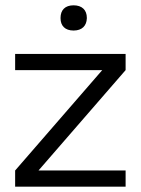

<svg xmlns="http://www.w3.org/2000/svg" viewBox="-20 -703 530 723"><path d="M37 -500V-439H365L37 -61V0H453V-61H125L453 -439V-500ZM208 -634C208 -606 225 -588 257 -588C289 -588 306 -606 307 -634V-636C307 -665 289 -683 257 -683C225 -683 208 -665 208 -636Z"/></svg>

Font: LT Wave Alt Light
Style: Regular
Weight: 300
Designer: Daniel Lyons
Version: Version 2.5 (Glyphs App)